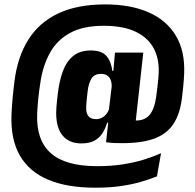

<svg xmlns="http://www.w3.org/2000/svg" viewBox="-20 -691 896 883"><path d="M354.1 -31.4Q298.5 -31.4 268.5 -67Q238.4 -102.6 238.4 -171Q238.4 -176.2 238.7 -183Q238.9 -189.7 239.6 -199.5Q240.3 -209.2 241.8 -223.7Q243.3 -238.1 245.6 -258.4Q252.4 -318.5 269.2 -363.7Q286 -408.8 317 -433.9Q348.1 -458.9 397.7 -458.9Q448.2 -458.9 469.8 -433.3Q491.4 -407.8 496.6 -365.1H531.4L493.2 -280.2Q493.7 -284 493.7 -287.6Q493.7 -291.2 493.7 -293.9Q493.7 -312 488.5 -324.6Q483.4 -337.3 472.4 -344.2Q461.4 -351.2 443.8 -351.2Q413.9 -351.2 400.7 -329.8Q387.5 -308.3 383.1 -271.6Q380.8 -251.3 379.3 -237.8Q377.8 -224.3 377.3 -216Q376.8 -207.7 376.5 -202.3Q376.3 -196.8 376.3 -192.6Q376.3 -168.5 387.6 -155.8Q398.9 -143 420.9 -143Q434.9 -143 446.9 -148.7Q458.9 -154.3 468 -165.2Q477.2 -176.1 482.6 -191.3L504.4 -126.4H472.5Q464.7 -99.5 450.8 -77.9Q436.9 -56.3 413.7 -43.8Q390.5 -31.4 354.1 -31.4ZM595.5 -55.1 467.7 -36.8 479.8 -146.5 478.3 -165.4 498.4 -332.7 500.1 -350.5 508.6 -447.4 508.8 -449H638.9ZM467.7 -36.8 567.2 -140Q577.4 -138.1 584.9 -137.4Q592.3 -136.7 605.1 -136.7Q647 -136.7 668.8 -163.8Q690.7 -190.9 698.1 -244.9Q701.9 -272.5 704.3 -293.2Q706.7 -313.9 708 -329.1Q709.3 -344.3 709.8 -354.7Q712.8 -421.5 686 -470.3Q659.1 -519.2 602.2 -545.8Q545.3 -572.4 457.5 -572.4Q361.4 -572.4 301.6 -539.2Q241.7 -506 210.3 -449.1Q178.8 -392.2 167.2 -320.9Q163.5 -299.1 161 -279.7Q158.5 -260.4 156.7 -243.7Q154.9 -226.9 153.8 -212.9Q152.6 -199 152 -187.8Q151.4 -176.6 151 -168Q145.8 -47.1 213.3 13.1Q280.9 73.2 426 73.2Q490.3 73.2 543.6 65Q596.8 56.8 640.9 43.3Q685 29.7 720.6 13.5L701.8 120.1Q666.1 134.3 625 146.1Q583.8 157.9 533.2 165Q482.6 172.2 417.7 172.2Q288.9 172.2 201.7 135.5Q114.5 98.8 71.5 24.5Q28.6 -49.9 32.8 -162.4Q33.2 -172 33.9 -184.8Q34.7 -197.6 35.8 -212.6Q36.9 -227.6 38.5 -244.6Q40.1 -261.6 42.1 -280.1Q44.1 -298.7 46.6 -318.2Q60.8 -429.4 110.1 -508.3Q159.5 -587.2 247.2 -628.9Q335 -670.7 463.3 -670.7Q580.8 -670.7 663.4 -634.3Q746.1 -597.8 788.5 -527.4Q830.8 -457 827 -354.4Q826.5 -342.2 825.4 -325.5Q824.4 -308.8 822.1 -287.4Q819.9 -266 816.5 -238.6Q807.8 -167.9 778.6 -122.7Q749.5 -77.5 694.9 -55.7Q640.3 -34 554.1 -32.7Q533.6 -32.2 511 -33Q488.4 -33.8 467.7 -36.8Z"/></svg>

Font: Anek Kannada Medium
Style: Regular
Weight: 500
Designer: Vaishnavi Murthy, Maithili Shingre (Kannada) & Yesha Goshar (Latin)
Foundry: Ek Type
Version: Version 1.003